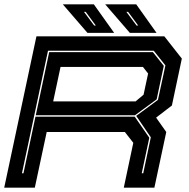

<svg xmlns="http://www.w3.org/2000/svg" viewBox="-24 -868 874 888"><path d="M-4.5 0 144.5 -700H736L817 -597L771 -380L698 -324L745 -257.5L690 0H548.5L592.5 -207.5L553.5 -257.5H192L137 0ZM77.5 -66.5H84.5L140 -328.5H599L666.5 -231L631.5 -66.5H638.5L673.5 -233L606 -332L706.5 -406L741 -565.5L687 -633.5H198ZM141.5 -335 203.5 -627H683L733.5 -563.5L700.5 -408.5L600.5 -335ZM222 -399H603L640 -430L661 -528L637 -558.5H256ZM700 -716H576.5L462.5 -848H606ZM615 -750 568.5 -813H560.5L607.5 -750ZM504 -716H380.5L266.5 -848H410ZM419 -750 372.5 -813H364.5L411.5 -750Z"/></svg>

Font: Tourney Expanded ExtraBold
Style: Italic
Weight: 800
Width: 7
Italic angle: -12°
Designer: Tyler Finck
Foundry: Etcetera Type Co
Version: Version 1.010; ttfautohint (v1.8.3)